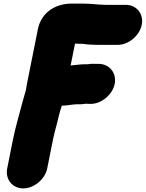

<svg xmlns="http://www.w3.org/2000/svg" viewBox="-20 -789 812 1070"><path d="M243.1 150 274.8 -9C280.6 -38.1 287.9 -67 295.8 -94C304.2 -128.1 311.9 -163.3 323.1 -196L323.9 -200C354.5 -200 382.2 -208 412.5 -208H427.5C437.5 -208 447.7 -209 458.1 -211C463.3 -210.3 468.9 -210 474.9 -210H485.9C545.6 -210 607.2 -261.6 619.2 -321.5C631.1 -381.4 590.2 -433 530.4 -433H519.4C502.1 -433 488.7 -434.6 470 -431H454C428.7 -431 398.7 -426.1 373.6 -424L398 -546H400C407.3 -546 414.9 -545.7 422.8 -545H438.8C464.6 -540.9 493.6 -539 522.6 -539H636.6C696.6 -539 757.9 -590.7 770 -651C782 -711.3 741.1 -762 681.1 -762H567.1C560.5 -762 553.9 -762.3 547.3 -763C521.9 -763 496.5 -768 469.3 -768C461.5 -768.7 453.2 -769 444.5 -769H380.5C287.1 -769 209.5 -719 190.8 -625L129.3 -317C127.6 -308.3 126.2 -299.7 125.1 -291C124.3 -287 122.9 -281.7 120.9 -275L103.7 -214C86.3 -146.6 66.2 -81 51.8 -9L20.1 150C8.1 209.7 49.5 261 109.4 261C169.3 261 231.1 209.7 243.1 150Z"/></svg>

Font: Smoothie
Style: BlkIt
Weight: 900
Foundry: Cannot Into Space Fonts
Version: Version 0.8